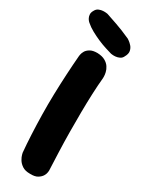

<svg xmlns="http://www.w3.org/2000/svg" viewBox="-224 -868 685 898"><g transform="rotate(30 118.0 -418.5)"><path d="M124 -3Q98 -3 82.5 -13.5Q67 -24 59 -37.5Q51 -51 48.5 -61Q46 -71 46 -71Q42 -114 39.5 -165Q37 -216 36 -271Q35 -326 36.5 -382.5Q38 -439 41 -493Q44 -547 48 -595Q48 -595 49.5 -603.5Q51 -612 57 -622.5Q63 -633 77 -641.5Q91 -650 116 -650Q142 -649 158 -640Q174 -631 182.5 -618Q191 -605 194 -592Q197 -579 197 -570Q197 -561 197 -561Q193 -520 191 -472Q189 -424 188.5 -371.5Q188 -319 188.5 -265Q189 -211 191 -158.5Q193 -106 195 -60Q195 -60 194 -51Q193 -42 186.5 -31Q180 -20 165.5 -11Q151 -2 124 -3ZM172 -679Q158 -683 137.5 -689.5Q117 -696 95 -705.5Q73 -715 51 -727Q29 -739 12 -754Q12 -754 7.5 -758.5Q3 -763 -1 -771Q-5 -779 -5.5 -789.5Q-6 -800 2 -813Q8 -824 19 -828.5Q30 -833 40.5 -833.5Q51 -834 58 -833Q65 -832 65 -832Q91 -823 123.5 -812Q156 -801 205 -779Q205 -779 213 -773.5Q221 -768 230 -758Q239 -748 242 -733.5Q245 -719 234 -700Q229 -689 218.5 -684Q208 -679 197.5 -678Q187 -677 179.5 -678Q172 -679 172 -679Z"/></g></svg>

Font: Sour Gummy
Style: Bold
Weight: 700
Designer: Stefie Justprince
Foundry: Eifetstype
Version: Version 1.000